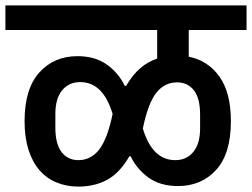

<svg xmlns="http://www.w3.org/2000/svg" viewBox="-40 -718 933 711"><path d="M250 -27Q206 -27 169 -42.5Q132 -58 106 -88Q80 -118 65.5 -163.5Q51 -209 51 -269Q51 -389 105.5 -449.5Q160 -510 247 -510Q312 -510 355.5 -479Q399 -448 422 -400H427Q451 -441 479.5 -465.5Q508 -490 542 -501V-607H-20V-698H873V-607H659V-508Q730 -494 772.5 -434.5Q815 -375 815 -269Q815 -149 760.5 -89Q706 -29 619 -29Q554 -29 510.5 -60Q467 -91 444 -139H439Q403 -77 356.5 -52Q310 -27 250 -27ZM250 -125Q297 -125 327.5 -164.5Q358 -204 377 -296Q342 -414 257 -414Q215 -414 190 -383.5Q165 -353 165 -296V-245Q165 -185 188 -155Q211 -125 250 -125ZM609 -125Q651 -125 676 -155.5Q701 -186 701 -243V-294Q701 -354 678 -383.5Q655 -413 616 -413Q569 -413 538.5 -374Q508 -335 489 -242Q524 -125 609 -125Z"/></svg>

Font: IBM Plex Sans Devanagari SemiBold
Style: Regular
Weight: 600
Designer: Mike Abbink, Paul van der Laan, Pieter van Rosmalen, Erin McLaughlin
Foundry: Bold Monday
Version: Version 1.1